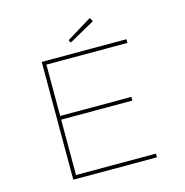

<svg xmlns="http://www.w3.org/2000/svg" viewBox="-123 -987 1060 1102"><g transform="rotate(-15 406.5 -436.0)"><path d="M177 0V-700H680V-678H199V-22H674V0ZM189 -351V-373H622V-351ZM367 -764 358 -780 508 -872 521 -850Z"/></g></svg>

Font: Lexend Tera Thin
Style: Regular
Weight: 250
Version: Version 1.007